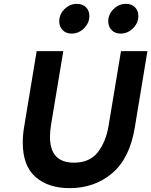

<svg xmlns="http://www.w3.org/2000/svg" viewBox="-20 -965 784 995"><path d="M98 -226Q98 -266 105 -307L170 -700H308L244 -315Q239 -283 239 -256Q239 -122 363 -122Q446 -122 488 -177.5Q530 -233 543 -315L607 -700H744L679 -307Q653 -145 561.5 -67.5Q470 10 341 10Q230 10 164 -48Q98 -106 98 -226ZM541 -854Q541 -891 568.5 -918Q596 -945 632 -945Q662 -945 679.5 -927.5Q697 -910 697 -882Q697 -846 669.5 -818.5Q642 -791 605 -791Q576 -791 558.5 -809Q541 -827 541 -854ZM287 -854Q287 -891 314.5 -918Q342 -945 378 -945Q408 -945 425.5 -927.5Q443 -910 443 -882Q443 -846 415.5 -818.5Q388 -791 351 -791Q322 -791 304.5 -809Q287 -827 287 -854Z"/></svg>

Font: Be Vietnam
Style: Bold Italic
Weight: 700
Italic angle: -9.66701°
Designer: Gabriel Lam
Foundry: TypeRant
Version: Version 3.000